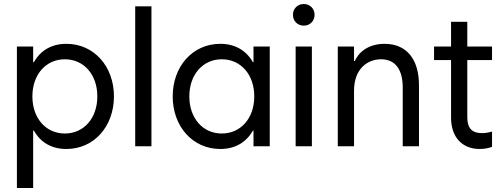

<svg xmlns="http://www.w3.org/2000/svg" viewBox="-20 -739 2548 970"><path d="M65.4 210.9H147.5V-79.1H151.4C185.1 -19 241.2 13.7 315.4 13.7C455.1 13.7 555.7 -100.6 555.7 -252C555.7 -403.3 455.1 -517.6 315.4 -517.6C241.2 -517.6 185.1 -484.9 151.4 -424.8H147.5V-503.9H65.4ZM307.6 -64.5C211.9 -64.5 143.6 -141.6 143.6 -252C143.6 -362.3 211.9 -439.5 307.6 -439.5C404.3 -439.5 471.7 -361.3 471.7 -252C471.7 -142.6 404.3 -64.5 307.6 -64.5Z M663.1 0H745.1V-707H663.1Z M1100.6 -64.5C1003.9 -64.5 936.5 -142.6 936.5 -252C936.5 -361.3 1003.9 -439.5 1100.6 -439.5C1196.3 -439.5 1264.6 -362.3 1264.6 -252C1264.6 -141.6 1196.3 -64.5 1100.6 -64.5ZM1342.8 0V-503.9H1260.7V-424.8H1257.8C1223.1 -484.9 1167 -517.6 1092.8 -517.6C953.1 -517.6 852.5 -403.3 852.5 -252C852.5 -100.6 953.1 13.7 1092.8 13.7C1167 13.7 1223.1 -19 1257.8 -79.1H1260.7V0Z M1473.6 0H1555.7V-503.9H1473.6ZM1514.6 -609.4C1545.9 -609.4 1569.3 -632.8 1569.3 -664.1C1569.3 -695.3 1545.9 -718.8 1514.6 -718.8C1483.4 -718.8 1460 -695.3 1460 -664.1C1460 -632.8 1483.4 -609.4 1514.6 -609.4Z M1686.5 0H1768.6V-281.2C1768.6 -389.6 1835 -439.5 1905.3 -439.5C1975.6 -439.5 2014.6 -389.6 2014.6 -296.9V0H2096.7V-308.6C2096.7 -438.5 2035.2 -517.6 1922.9 -517.6C1851.1 -517.6 1796.9 -484.4 1772.5 -430.7H1768.6V-503.9H1686.5Z M2172.9 -435.5H2258.8V-143.6C2258.8 -46.9 2314.5 13.7 2403.3 13.7C2428.7 13.7 2450.2 8.8 2465.8 2.9V-74.2C2448.2 -69.3 2430.7 -66.4 2415 -66.4C2364.3 -66.4 2340.8 -91.8 2340.8 -146.5V-435.5H2465.8V-503.9H2340.8V-628.9H2258.8V-503.9H2172.9Z"/></svg>

Font: Wanted Sans
Style: Regular
Weight: 400
Designer: Original Design by Kil Hyung-jin and Kang Hanbin, Wanted Lab, Inc; Hangeul from Source Han Sans by Jang Soo-young and Ka
Foundry: Wanted Lab, Inc.
Version: Version 1.001;Glyphs 3.2 (3227)